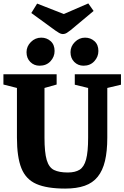

<svg xmlns="http://www.w3.org/2000/svg" viewBox="-29 -1082 727 1122"><path d="M352 20Q245 20 183.5 -7Q122 -34 96 -99Q70 -164 70 -278V-568L-9 -588V-648H302V-588L231 -568V-278Q231 -191 244 -147Q257 -103 287 -88.5Q317 -74 367 -74Q410 -74 436 -90Q462 -106 474 -150Q486 -194 486 -278V-568L408 -587V-648H678V-587L598 -568V-278Q598 -198 584.5 -141.5Q571 -85 542 -49Q513 -13 466 3.5Q419 20 352 20ZM459 -698Q427 -698 405 -720Q383 -742 383 -777Q383 -811 408.5 -836.5Q434 -862 468 -862Q500 -862 523 -841.5Q546 -821 546 -784Q546 -750 522 -724Q498 -698 459 -698ZM202 -698Q170 -698 148 -720Q126 -742 126 -777Q126 -811 151.5 -836.5Q177 -862 212 -862Q244 -862 267 -841.5Q290 -821 290 -784Q290 -750 266 -724Q242 -698 202 -698ZM337 -883Q328 -883 316.5 -889.5Q305 -896 294 -904L154 -1006L188 -1061L344 -1000L487 -1062L518 -1018L384 -906Q374 -898 362.5 -890.5Q351 -883 337 -883Z"/></svg>

Font: Faustina ExtraBold
Style: Regular
Weight: 800
Designer: Alfonso Garcia
Foundry: http://www.omnibus-type.com
Version: Version 1.200